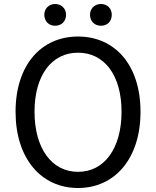

<svg xmlns="http://www.w3.org/2000/svg" viewBox="-20 -929 782 962"><path d="M371 13C555 13 684 -134 684 -369C684 -604 555 -746 371 -746C187 -746 58 -604 58 -369C58 -134 187 13 371 13ZM371 -68C239 -68 153 -186 153 -369C153 -552 239 -665 371 -665C503 -665 589 -552 589 -369C589 -186 503 -68 371 -68ZM256 -800C288 -800 311 -822 311 -855C311 -886 288 -909 256 -909C225 -909 202 -886 202 -855C202 -822 225 -800 256 -800ZM486 -800C518 -800 540 -822 540 -855C540 -886 518 -909 486 -909C454 -909 431 -886 431 -855C431 -822 454 -800 486 -800Z"/></svg>

Font: Noto Sans CJK SC
Style: Regular
Weight: 400
Designer: Ryoko NISHIZUKA 西塚涼子 (kana, bopomofo & ideographs); Paul D. Hunt (Latin, Greek & Cyrillic); Sandoll Communications 산돌커뮤니
Foundry: Adobe
Version: Version 2.004;hotconv 1.0.118;makeotfexe 2.5.65603